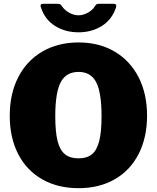

<svg xmlns="http://www.w3.org/2000/svg" viewBox="-20 -974 820 1004"><path d="M31 -369Q31 -484 75.5 -570.5Q120 -657 201.5 -704.5Q283 -752 391 -752Q498 -752 579 -704.5Q660 -657 704.5 -570.5Q749 -484 749 -369Q749 -255 705 -169Q661 -83 580 -36.5Q499 10 391 10Q282 10 200.5 -36.5Q119 -83 75 -168.5Q31 -254 31 -369ZM511 -366Q511 -490 483 -544Q455 -598 391 -598Q326 -598 297.5 -544Q269 -490 269 -366Q269 -285 281 -237Q293 -189 319.5 -167.5Q346 -146 391 -146Q435 -146 461 -167.5Q487 -189 499 -237Q511 -285 511 -366ZM587 -936Q566 -872 513 -838.5Q460 -805 391 -805Q321 -805 267.5 -838.5Q214 -872 193 -938L192 -943Q192 -954 204 -954H281Q290 -954 294.5 -951.5Q299 -949 305 -940Q319 -920 342.5 -907Q366 -894 391 -894Q414 -894 439 -907.5Q464 -921 476 -941Q481 -949 485 -951.5Q489 -954 496 -954H574Q592 -954 587 -936Z"/></svg>

Font: Libre Franklin Black
Style: Regular
Weight: 900
Designer: Pablo Impallari, Rodrigo Fuenzalida
Foundry: Impallari Type
Version: Version 1.002; ttfautohint (v1.5)